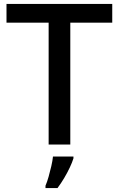

<svg xmlns="http://www.w3.org/2000/svg" viewBox="-20 -734 604 975"><path d="M337 0H227V-619H13V-714H550V-619H337ZM353 70Q347 90 334.5 116.5Q322 143 306 170Q290 197 272 221H211V209Q219 191 226.5 164.5Q234 138 240.5 110Q247 82 249 61H353Z"/></svg>

Font: Noto Sans Javanese Medium
Style: Regular
Weight: 500
Version: Version 2.004